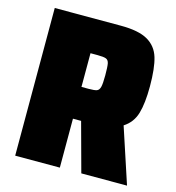

<svg xmlns="http://www.w3.org/2000/svg" viewBox="-104 -776 790 864"><g transform="rotate(15 291.5 -344.0)"><path d="M353 0 291 -228H288H253V0H45V-688H353Q436 -688 478.5 -663.5Q521 -639 535.5 -591Q550 -543 550 -458Q550 -379 536 -331.5Q522 -284 481 -258L566 0ZM343 -454Q343 -494 340 -509Q337 -524 326 -528.5Q315 -533 286 -533H253V-376H287Q314 -376 324.5 -380Q335 -384 339 -399.5Q343 -415 343 -454Z"/></g></svg>

Font: Saira Semi Condensed Black
Style: Regular
Weight: 900
Width: 4
Designer: Hector Gatti with collaboration of the Omnibus-Type team
Foundry: Omnibus-Type
Version: Version 1.001; ttfautohint (v1.8)